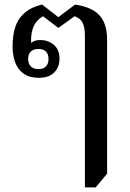

<svg xmlns="http://www.w3.org/2000/svg" viewBox="-20 -579 567 839"><path d="M351 240V-424Q351 -457 342 -477.5Q333 -498 306 -508L235 -457L168 -508Q152 -499 139.5 -484Q127 -469 121 -446.5Q115 -424 116 -393L117 -392Q125 -399 134.5 -401.5Q144 -404 156 -404Q191 -404 215.5 -383Q240 -362 240 -322Q240 -286 217 -262.5Q194 -239 150 -239Q109 -239 83.5 -257Q58 -275 46.5 -306Q35 -337 35 -375Q35 -459 68 -502Q101 -545 164 -559L235 -504L308 -559Q357 -552 388 -533.5Q419 -515 433.5 -483.5Q448 -452 448 -405V180L398 240ZM148 -277Q169 -277 180.5 -288.5Q192 -300 192 -321Q192 -343 180.5 -354Q169 -365 148 -365Q127 -365 115 -354Q103 -343 103 -321Q103 -300 115 -288.5Q127 -277 148 -277Z"/></svg>

Font: Noto Serif Thai Medium
Style: Regular
Weight: 500
Version: Version 2.001